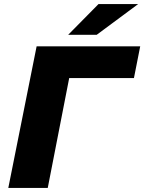

<svg xmlns="http://www.w3.org/2000/svg" viewBox="-20 -929 713 949"><path d="M21 0 161 -700H673L642 -543H322L216 0ZM317 -757 467 -909H663L458 -757Z"/></svg>

Font: Montserrat ExtraBold
Style: Italic
Weight: 800
Italic angle: -11.3°
Designer: Julieta Ulanovsky
Foundry: Julieta Ulanovsky
Version: Version 9.000; ttfautohint (v1.8.4.7-5d5b)